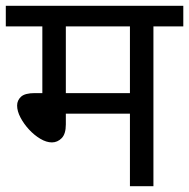

<svg xmlns="http://www.w3.org/2000/svg" viewBox="-20 -642 652 662"><path d="M509 -551V0H428V-250H207V-213Q207 -180 192.5 -165.5Q178 -151 159 -151Q140 -151 119 -163.5Q98 -176 80 -195.5Q62 -215 50.5 -237Q39 -259 39 -278Q39 -296 52.5 -308.5Q66 -321 100 -321H126V-551H0V-622H612V-551ZM428 -551H207V-321H428Z"/></svg>

Font: Go Noto Current
Style: Regular
Weight: 400
Designer: Monotype Design Team
Foundry: Monotype Imaging Inc.
Version: Version 2.007; ttfautohint (v1.8) -l 8 -r 50 -G 200 -x 14 -D